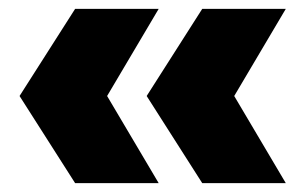

<svg xmlns="http://www.w3.org/2000/svg" viewBox="-20 -481 687 432"><path d="M337 -461 221 -265 337 -69H149L24 -265L149 -461ZM623 -461 507 -265 623 -69H435L310 -265L435 -461Z"/></svg>

Font: Elaine Sans Black
Style: Regular
Weight: 900
Designer: Wei Huang
Foundry: Wei Huang
Version: Version 2.001;December 24, 2019;FontCreator 12.0.0.2547 64-b